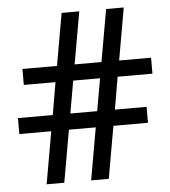

<svg xmlns="http://www.w3.org/2000/svg" viewBox="-51 -744 702 791"><g transform="rotate(-5 300.0 -349.0)"><path d="M148 -216H16V-282H160L183 -416H52V-482H195L233 -698H306L183 0H110ZM417 -698H490L452 -482H584V-416H440L417 -282H548V-216H405L367 0H294ZM452 -482 440 -416H183L195 -482ZM417 -282 405 -216H148L160 -282Z"/></g></svg>

Font: iA Writer Mono V
Style: Regular
Weight: 400
Designer: Mike Abbink, Paul van der Laan, Pieter van Rosmalen
Foundry: Bold Monday
Version: Version 2.000